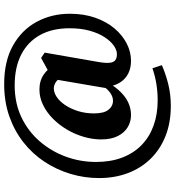

<svg xmlns="http://www.w3.org/2000/svg" viewBox="21 -716 847 930"><g transform="rotate(-90 445.0 -250.5)"><path d="M353.2 -39.9Q321.2 -39.9 294.4 -55.9Q267.7 -71.9 251.5 -103.9Q235.2 -136 235.2 -184.8Q235.2 -226 247.7 -268.7Q260.1 -311.5 282.8 -349.9Q305.4 -388.2 335.8 -418.3Q366.1 -448.4 402.1 -465.9Q438.1 -483.5 477 -483.5Q519.2 -483.5 549.9 -462.4Q580.6 -441.2 597.2 -406.9L553 -350Q533.3 -388.5 516.6 -401.2Q499.9 -413.8 481.8 -413.8Q462 -413.8 440.9 -399.8Q419.8 -385.7 401.9 -359.4Q384.1 -333 372.6 -297.2Q361.2 -261.4 361.2 -218.3Q361.2 -171.7 378.5 -149.5Q395.9 -127.2 423.1 -127.2Q444.4 -127.2 466.1 -144.5Q487.7 -161.8 518.1 -209.3L531.7 -187.2H529.7Q504.2 -134.2 475.7 -101.7Q447.2 -69.3 416.8 -54.6Q386.5 -39.9 353.2 -39.9ZM615.9 -39.9Q580.7 -39.9 554.4 -53.3Q528.1 -66.8 512.6 -90.6Q497.1 -114.4 492.3 -143.7L481.9 -150.9L528 -419.7L629.6 -475.4L655.6 -458L610 -196.1Q604.3 -162.6 606.4 -143.3Q608.6 -124 618.9 -116.1Q629.2 -108.2 648.4 -108.2Q668 -108.2 689.6 -123.4Q711.2 -138.7 730.5 -167.9Q749.7 -197.1 761.6 -239.8Q773.6 -282.5 773.6 -337.2Q773.6 -421.9 740.5 -481.1Q707.5 -540.4 645.7 -571.9Q583.8 -603.4 497.3 -603.4Q411.1 -603.4 342.6 -570.8Q274.1 -538.1 225.6 -481.8Q177.2 -425.5 151.6 -355.4Q126 -285.2 126 -209.5Q126 -138.1 147.4 -82.2Q168.8 -26.4 208.4 11.8Q247.9 49.9 302.7 69.6Q357.5 89.2 424.4 89.2Q464.7 89.2 502.9 83.1Q541.1 77.1 579.8 63.9L594.9 109.5Q551.2 128.6 501.8 140.8Q452.3 152.9 397.7 152.9Q316.3 152.9 251.5 127.2Q186.8 101.5 141.1 54.6Q95.5 7.7 71.8 -55.8Q48 -119.2 48 -194.8Q48 -265.4 68.1 -332.5Q88.2 -399.6 126.4 -458Q164.7 -516.4 220.4 -560.4Q276.1 -604.4 347 -629.4Q418 -654.3 503.3 -654.3Q613.8 -654.3 689.9 -611.7Q765.9 -569 804.9 -496.7Q843.9 -424.4 843.9 -336Q843.9 -268.3 824.7 -213.3Q805.4 -158.3 772.6 -119.7Q739.8 -81.1 699.3 -60.5Q658.8 -39.9 615.9 -39.9Z"/></g></svg>

Font: Source Serif 4 Variable
Style: Regular
Weight: 400
Designer: Frank Grießhammer
Foundry: Adobe
Version: Version 4.005;hotconv 1.1.0;makeotfexe 2.6.0